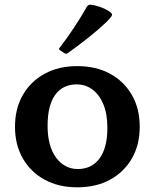

<svg xmlns="http://www.w3.org/2000/svg" viewBox="-20 -788 661 819"><path d="M309 11Q230 11 170.5 -21.5Q111 -54 77.5 -112Q44 -170 44 -247Q44 -325 77.5 -383Q111 -441 170.5 -473.5Q230 -506 309 -506Q390 -506 449.5 -473.5Q509 -441 542.5 -383Q576 -325 576 -247Q576 -170 542.5 -112Q509 -54 449.5 -21.5Q390 11 309 11ZM312 -67Q371 -67 404.5 -112Q438 -157 438 -243Q438 -302 421 -343Q404 -384 374.5 -406Q345 -428 307 -428Q248 -428 215.5 -383.5Q183 -339 183 -251Q183 -165 219 -116Q255 -67 312 -67ZM270 -562Q264 -556 255 -561L237 -573Q228 -578 235 -585Q268 -628 297 -672Q326 -716 351 -760Q357 -769 366 -768Q385 -766 405.5 -759Q426 -752 442 -742Q453 -735 456.5 -730Q460 -725 454.5 -717Q449 -709 433 -693Q398 -660 357 -627.5Q316 -595 270 -562Z"/></svg>

Font: Hahmlet SemiBold
Style: Regular
Weight: 600
Version: Version 1.002